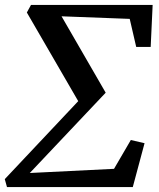

<svg xmlns="http://www.w3.org/2000/svg" viewBox="-30 -763 647 783"><path d="M79.5 -712 96.5 -743H592.5L584.5 -571.5H525.5L499 -686L221 -696.5L401 -385L91.5 -57.5L435 -74.5L503.5 -192L559.5 -179L511.5 0H-1.5L-10.5 -32.5L289 -350.5Z"/></svg>

Font: Merriweather 48pt Medium
Style: Italic
Weight: 500
Italic angle: -7.8°
Version: Version 2.101